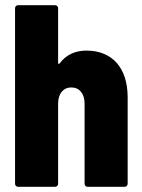

<svg xmlns="http://www.w3.org/2000/svg" viewBox="-20 -720 547 740"><path d="M313 -525C275 -525 237 -512 211 -477C208 -472 204 -473 204 -477V-688C204 -695 199 -700 192 -700H50C43 -700 38 -695 38 -688V-12C38 -5 43 0 50 0H192C199 0 204 -5 204 -12V-321C204 -359 224 -383 255 -383C286 -383 306 -359 306 -321V-12C306 -5 311 0 318 0H460C467 0 472 -5 472 -12V-345C472 -458 413 -525 313 -525Z"/></svg>

Font: Barlow Semi Condensed ExtraBold
Style: Regular
Weight: 800
Width: 4
Designer: Jeremy Tribby
Foundry: Tribby Type
Version: Version 1.422;hotconv 1.0.109;makeotfexe 2.5.65596